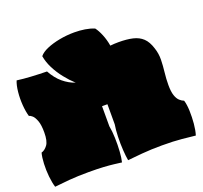

<svg xmlns="http://www.w3.org/2000/svg" viewBox="-148 -1050 1313 1239"><g transform="rotate(-20 508.5 -430.0)"><path d="M672 -717Q699 -720 729 -720Q786 -720 826.5 -710.5Q867 -701 893.5 -676Q920 -651 935 -603Q949 -562 948 -519.5Q947 -477 942 -434.5Q937 -392 937 -350Q937 -304 946 -277.5Q955 -251 969.5 -238Q984 -225 998 -220Q1007 -191 1008.5 -147Q1010 -103 1006 -59Q1002 -15 992 17Q954 13 900 7.5Q846 2 764 2Q690 2 626.5 7.5Q563 13 527 17Q522 -10 519 -54.5Q516 -99 517.5 -147Q519 -195 525 -230V-368H488V-230Q495 -195 496.5 -147Q498 -99 495 -54.5Q492 -10 485 17Q461 14 432.5 10.5Q404 7 363 4.5Q322 2 261 2Q186 2 126.5 7Q67 12 26 17Q16 -15 11.5 -59Q7 -103 9 -147Q11 -191 19 -220Q42 -226 61 -251.5Q80 -277 80 -337Q80 -388 69.5 -416.5Q59 -445 46 -457Q33 -469 23 -470Q13 -503 9.5 -548.5Q6 -594 10.5 -639Q15 -684 27 -713Q70 -707 123 -704Q176 -701 231 -700Q260 -647 298.5 -615Q337 -583 380 -569Q347 -599 316.5 -637.5Q286 -676 264.5 -718.5Q243 -761 236 -803Q253 -825 291.5 -841.5Q330 -858 380 -867.5Q430 -877 482 -877Q519 -877 554 -871.5Q589 -866 618 -854Q635 -832 650 -795.5Q665 -759 672 -717Z"/></g></svg>

Font: Oi
Style: Regular
Weight: 400
Designer: Kostas Bartsokas, Mohamad Dakak
Foundry: Foundry5
Version: Version 4.000